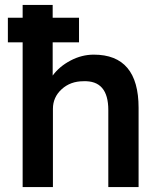

<svg xmlns="http://www.w3.org/2000/svg" viewBox="-20 -760 649 780"><path d="M72 0V-588H12V-688H72V-740H194V-688H301V-588H194V-453Q221 -490 266.5 -514Q312 -538 361 -538Q543 -538 543 -322V0H420V-313Q420 -434 319 -430Q266 -430 230.5 -397.5Q195 -365 195 -318V0Z"/></svg>

Font: Lexend Deca Medium
Style: Regular
Weight: 500
Designer: Bonnie Shaver-Troup, Thomas Jockin
Foundry: Lexend
Version: Version 1.008; ttfautohint (v1.8.4.7-5d5b)